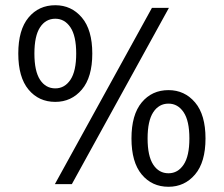

<svg xmlns="http://www.w3.org/2000/svg" viewBox="-20 -705 857 735"><path d="M191.7 -315Q128.3 -315 89.2 -362.1Q50 -409.2 50 -500Q50 -590.8 89.2 -637.9Q128.3 -685 191.7 -685Q253.3 -685 293.3 -637.9Q333.3 -590.8 333.3 -500Q333.3 -409.2 293.3 -362.1Q253.3 -315 191.7 -315ZM191.7 -366.7Q227.5 -366.7 249.6 -399.6Q271.7 -432.5 271.7 -500Q271.7 -567.5 249.6 -600.4Q227.5 -633.3 191.7 -633.3Q155 -633.3 133.3 -600.4Q111.7 -567.5 111.7 -500Q111.7 -432.5 133.3 -399.6Q155 -366.7 191.7 -366.7ZM625 10Q561.7 10 522.5 -37.1Q483.3 -84.2 483.3 -175Q483.3 -265.8 522.5 -312.9Q561.7 -360 625 -360Q686.7 -360 726.7 -312.9Q766.7 -265.8 766.7 -175Q766.7 -84.2 726.7 -37.1Q686.7 10 625 10ZM625 -41.7Q660.8 -41.7 682.9 -74.6Q705 -107.5 705 -175Q705 -242.5 682.9 -275.4Q660.8 -308.3 625 -308.3Q588.3 -308.3 566.7 -275.4Q545 -242.5 545 -175Q545 -107.5 566.7 -74.6Q588.3 -41.7 625 -41.7ZM190 0 561.7 -675H626.7L255 0Z"/></svg>

Font: Funnel Sans Light
Style: Regular
Weight: 300
Designer: NORD ID, Kristian Moeller
Foundry: Dicotype
Version: Version 1.000